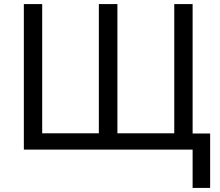

<svg xmlns="http://www.w3.org/2000/svg" viewBox="-20 -734 1081 942"><path d="M1011 -79V188H925V0H97V-714H187V-80H465V-714H556V-80H835V-714H925V-79Z"/></svg>

Font: Go Noto Current
Style: Regular
Weight: 400
Designer: Monotype Design Team
Foundry: Monotype Imaging Inc.
Version: Version 2.007; ttfautohint (v1.8) -l 8 -r 50 -G 200 -x 14 -D